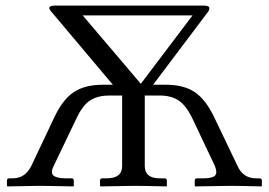

<svg xmlns="http://www.w3.org/2000/svg" viewBox="-20 -665 961 687"><path d="M370.1 -323.2Q331.1 -323.2 304 -306.6Q276.9 -290 254.9 -244.1L171.9 -70.8Q159.7 -46.9 171.4 -36.9Q183.1 -26.9 214.8 -26.9H235.8Q243.7 -26.9 244.1 -19V0L242.2 2Q154.3 0 118.2 0L6.8 2L4.9 0V-19Q4.9 -26.9 13.2 -26.9H24.9Q69.8 -26.9 91.8 -70.8L173.8 -244.1Q203.6 -308.1 243.4 -335Q283.2 -361.8 349.1 -361.8H383.8L162.1 -625Q145 -645 179.2 -645H709Q721.2 -645 726.6 -641.1Q731.9 -637.2 726.1 -625L527.8 -361.8H573.2Q638.2 -361.8 677.5 -335Q716.8 -308.1 747.1 -244.1L830.1 -70.8Q850.1 -26.9 896 -26.9H908.2Q917 -26.9 917 -19V0L915 2Q841.8 0 803.2 0L679.2 2L676.8 0V-19Q676.8 -26.9 685.1 -26.9H707Q739.3 -26.9 749 -36.4Q758.8 -45.9 749 -70.8L667 -244.1Q644 -290 617.4 -306.6Q590.8 -323.2 551.8 -323.2H498V-70.8Q498 -26.9 551.8 -26.9H568.8Q576.7 -26.9 577.1 -19V0L575.2 2Q498 0 459 0L339.8 2L337.9 0V-19Q337.9 -26.9 346.2 -26.9H361.8Q417 -26.9 417 -70.8V-323.2ZM483.9 -365.2 668.9 -609.9H275.9Z"/></svg>

Font: Linux Libertine O
Style: Regular
Weight: 400
Designer: Philipp H. Poll
Foundry: Philipp H. Poll
Version: Version 5.3.0